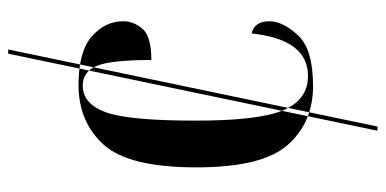

<svg xmlns="http://www.w3.org/2000/svg" viewBox="-250 -504 917 456"><g transform="rotate(-90 208.0 -275.5)"><path d="M126 163 309 -714H319L136 163ZM232 10Q320 10 353 -26Q386 -62 386 -94Q386 -129 357 -136Q343 -2 256 -2Q200 -2 175 -60Q150 -118 150 -268Q150 -428 170 -482.5Q190 -537 233 -537Q267 -537 280.5 -502.5Q294 -468 294 -374Q350 -374 368 -395Q386 -416 386 -441Q386 -484 350 -515.5Q314 -547 235 -547Q147 -547 93 -487.5Q39 -428 39 -267Q39 -110 92.5 -50Q146 10 232 10Z"/></g></svg>

Font: Noto Serif Display Condensed Semi
Style: Regular
Weight: 600
Width: 3
Designer: Monotype Design Team
Foundry: Monotype Imaging Inc.
Version: Version 1.900